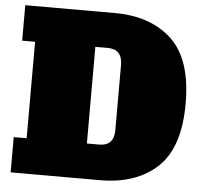

<svg xmlns="http://www.w3.org/2000/svg" viewBox="-54 -834 934 890"><g transform="rotate(5 413.0 -389.0)"><path d="M494.1 -540Q494.1 -613.8 425.8 -613.8H368.2V-164.1H425.8Q494.1 -164.1 494.1 -237.8ZM27.8 -777.8H443.8Q611.8 -777.8 710 -685.8Q808.1 -593.8 808.1 -388.7Q808.1 -183.1 710 -91.6Q611.8 0 443.8 0H27.8V-164.1H87.9V-612.8H27.8Z"/></g></svg>

Font: AlfaSlabOne-Regular
Style: Regular
Weight: 400
Designer: JM Sole
Foundry: JM Sole
Version: Version 1.001